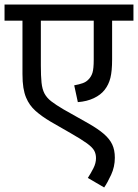

<svg xmlns="http://www.w3.org/2000/svg" viewBox="-20 -642 608 846"><path d="M568 -551H474V-380Q474 -329 466.5 -299Q459 -269 441 -246Q424 -224 393.5 -209.5Q363 -195 323 -192L307 -266Q329 -270 344.5 -275.5Q360 -281 370 -292Q382 -304 387.5 -321.5Q393 -339 393 -380V-551H160V-353Q160 -307 163 -278Q166 -249 176 -230Q186 -211 206 -195.5Q226 -180 260 -160L370 -98Q412 -74 437.5 -52Q463 -30 474.5 -5.5Q486 19 486 53Q486 93 469.5 128.5Q453 164 439 184L367 142Q380 122 391.5 99.5Q403 77 403 55Q403 36 395 21.5Q387 7 363 -10.5Q339 -28 290 -56L203 -106Q164 -129 136.5 -153.5Q109 -178 95 -212Q87 -231 83 -256Q79 -281 79 -316V-551H0V-622H568Z"/></svg>

Font: Noto Sans Ambassadori
Style: Regular
Weight: 400
Designer: Monotype Design Team
Foundry: Monotype Imaging Inc.
Version: Version 2.013